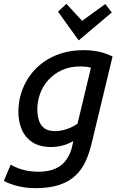

<svg xmlns="http://www.w3.org/2000/svg" viewBox="-54 -795 633 1003"><path d="M130 188Q85 188 41 177.5Q-3 167 -34 150L2 65Q28 81 65 91.5Q102 102 145 102Q226 102 268.5 65.5Q311 29 324 -35L329 -58Q303 -43 273.5 -35Q244 -27 213 -27Q154 -27 116 -51.5Q78 -76 60 -118Q42 -160 42 -211Q42 -263 57.5 -311Q73 -359 102 -399.5Q131 -440 172.5 -470Q214 -500 267 -516.5Q320 -533 384 -533Q411 -533 437 -529.5Q463 -526 487.5 -518.5Q512 -511 534 -500L425 -47Q413 4 393.5 47Q374 90 341 121.5Q308 153 257 170.5Q206 188 130 188ZM235 -110Q261 -110 292.5 -120Q324 -130 351 -149L421 -441Q409 -445 395 -446.5Q381 -448 367 -448Q311 -448 269 -428.5Q227 -409 198 -376.5Q169 -344 155 -304.5Q141 -265 141 -224Q141 -193 149 -167Q157 -141 177 -125.5Q197 -110 235 -110ZM357 -584 249 -734 293 -775 375 -686 496 -774 530 -730Z"/></svg>

Font: Ubuntu Sans Medium
Style: Italic
Weight: 500
Italic angle: -13.5°
Designer: Dalton Maag Ltd
Foundry: Dalton Maag Ltd
Version: Version 1.006